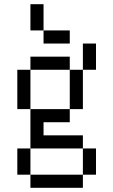

<svg xmlns="http://www.w3.org/2000/svg" viewBox="-20 -770 540 915"><path d="M187.5 -625H125V-750H187.5ZM62.5 -62.5H125V62.5H62.5ZM62.5 -437.5H125V-250H62.5ZM125 62.5H375V125H125ZM125 -250H312.5V-187.5H187.5V-125H375V-62.5H125ZM125 -500H312.5V-437.5H125ZM187.5 -625H312.5V-562.5H187.5ZM312.5 -437.5H375V-250H312.5ZM375 -62.5H437.5V62.5H375ZM375 -562.5H437.5V-437.5H375Z"/></svg>

Font: ChillBitmapSE 16px
Style: Regular
Weight: 400
Designer: Designed by Warren2060
Foundry: ChillType
Version: Version 1.000